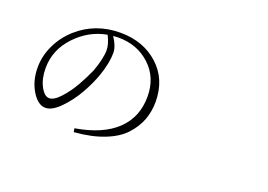

<svg xmlns="http://www.w3.org/2000/svg" viewBox="-99 -952 1697 1215"><g transform="rotate(20 750.0 -345.0)"><path d="M460 -651.4Q339.8 -629.9 251.5 -536.1Q163.1 -442.4 163.1 -319.3Q163.1 -248 189.9 -197.8Q216.8 -147.5 249 -147.5Q281.2 -147.5 323.2 -193.8Q365.2 -240.2 397 -295.9Q428.7 -351.6 454.1 -409.2Q487.3 -501 487.3 -557.6Q487.3 -596.7 460 -651.4ZM468.8 1 464.8 -23.4Q645.5 -53.7 738.3 -142.1Q831.1 -230.5 831.1 -369.1Q831.1 -498 744.6 -578.1Q658.2 -658.2 530.3 -658.2Q518.6 -658.2 495.1 -656.2Q533.2 -599.6 533.2 -554.7Q533.2 -488.3 502 -397.5Q479.5 -333 439.9 -263.2Q400.4 -193.4 346.2 -137.7Q292 -82 247.1 -82Q196.3 -82 155.3 -149.4Q114.3 -216.8 114.3 -306.6Q114.3 -382.8 148.4 -455.6Q182.6 -528.3 244.1 -584Q364.3 -691.4 533.2 -691.4Q687.5 -691.4 789.1 -599.1Q890.6 -506.8 890.6 -355.5Q890.6 -291 869.6 -234.4Q848.6 -177.7 802.2 -126.5Q755.9 -75.2 670.4 -41.5Q585 -7.8 468.8 1Z"/></g></svg>

Font: Bpmf Zihi Serif Light
Style: Light
Weight: 300
Foundry: But Ko
Version: Version 1.320